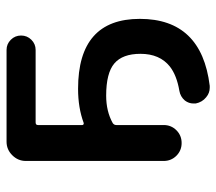

<svg xmlns="http://www.w3.org/2000/svg" viewBox="-56 -528 647 574"><g transform="rotate(-90 267.0 -241.5)"><path d="M288.1 -331.1Q497.1 -331.1 497.1 -146.5Q497.1 38.1 296.9 62.5Q293.9 62.5 291 62.5Q275.4 62.5 262.7 51.8Q248 40 244.1 20.5Q244.1 16.6 244.1 13.7Q244.1 0 252.9 -11.7Q264.6 -25.4 282.2 -28.3Q328.1 -36.1 354.5 -56.6Q392.6 -86.9 392.6 -144.5Q392.6 -198.2 363.8 -222.7Q335 -247.1 267.6 -247.1Q220.7 -247.1 185.5 -227.5Q179.7 -223.6 179.7 -216.8V-75.2Q179.7 -52.7 164.1 -37.1Q148.4 -21.5 126 -21.5Q103.5 -21.5 87.9 -37.1Q72.3 -52.7 72.3 -75.2V-487.3Q72.3 -510.7 89.4 -527.8Q106.4 -544.9 129.9 -544.9H404.3Q421.9 -544.9 434.6 -532.2Q447.3 -519.5 447.3 -501.5Q447.3 -483.4 434.6 -470.7Q421.9 -458 404.3 -458H187.5Q179.7 -458 179.7 -451.2V-318.4Q179.7 -316.4 181.6 -314.9Q183.6 -313.5 186.5 -314.5Q231.4 -331.1 288.1 -331.1Z"/></g></svg>

Font: Gen Jyuu Gothic Medium
Style: Regular
Weight: 500
Designer: [Source Han Sans]
Ryoko NISHIZUKA  (kana & ideographs); Paul D. Hunt (Latin, Greek & Cyrillic); Wenlong ZHANG  (bopomofo
Version: Version 1.002.20150607